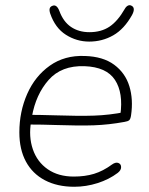

<svg xmlns="http://www.w3.org/2000/svg" viewBox="-20 -706 569 734"><path d="M54 -200Q54 -279 84 -347Q114 -415 170.5 -455Q227 -495 304 -492Q374 -490 416.5 -458.5Q459 -427 474.5 -376.5Q490 -326 481 -265Q479 -251 474 -246.5Q469 -242 456 -240Q396 -229 339.5 -227Q283 -225 197 -228Q170 -229 141 -229.5Q112 -230 82 -230L88 -267Q128 -267 196 -265Q282 -262 340 -264Q398 -266 459 -278L440 -266Q452 -351 419.5 -400.5Q387 -450 303 -453Q215 -456 166 -400.5Q117 -345 102 -260L99 -242Q89 -184 105.5 -135.5Q122 -87 162.5 -59Q203 -31 262 -31Q305 -31 339.5 -41.5Q374 -52 408 -77Q422 -87 432.5 -83Q443 -79 443 -67Q443 -55 430 -45Q397 -20 353 -6Q309 8 264 8Q199 8 151.5 -17Q104 -42 79 -88.5Q54 -135 54 -200ZM172 -654Q168 -666 170 -673.5Q172 -681 181 -684Q189 -687 195.5 -682Q202 -677 207 -664Q222 -623 251.5 -603Q281 -583 322 -583Q367 -583 398.5 -604Q430 -625 457 -672Q462 -681 469 -684.5Q476 -688 483 -684Q491 -680 491.5 -671Q492 -662 485 -649Q455 -595 413 -571Q371 -547 321 -547Q273 -547 232 -573Q191 -599 172 -654Z"/></svg>

Font: SN Pro Thin
Style: Italic
Weight: 200
Italic angle: -9°
Designer: Tobias Whetton
Foundry: Supernotes
Version: Version 1.003;Glyphs 3.3 (3324)